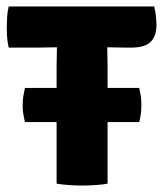

<svg xmlns="http://www.w3.org/2000/svg" viewBox="-20 -571 506 597"><path d="M57.5 -191.5Q54 -206.5 52.2 -217.5Q50.5 -228.5 50.5 -244.5Q50.5 -259 52.2 -270.2Q54 -281.5 57.5 -297.5H413Q416.5 -281.5 418 -271.8Q419.5 -262 419.5 -245Q419.5 -228.5 418 -217.5Q416.5 -206.5 413 -191.5ZM7 -423Q3 -441 2 -456.8Q1 -472.5 1 -485.5Q1 -498.5 2 -516.2Q3 -534 7 -551H459.5Q463 -537.5 464.8 -520.5Q466.5 -503.5 466.5 -493Q466.5 -459 448.5 -441Q430.5 -423 388.5 -423H368Q357.5 -423 340.2 -423.5Q323 -424 313.5 -424H157Q146.5 -424 128.2 -423.5Q110 -423 99.5 -423ZM156 -363.5Q156 -379.5 156.5 -393.2Q157 -407 157 -424V-486H313.5V-424Q313.5 -407 314 -393.2Q314.5 -379.5 314.5 -363.5V0Q300.5 3 276 4.5Q251.5 6 235 6Q219.5 6 196 4.5Q172.5 3 156 0Z"/></svg>

Font: Signika SC
Style: Regular
Weight: 300
Designer: Anna Giedryś
Foundry: Anna Giedryś
Version: Version 2.000